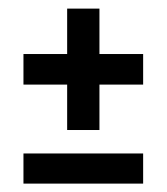

<svg xmlns="http://www.w3.org/2000/svg" viewBox="-20 -523 387 446"><path d="M34.5 -96.5V-166.5H312.5V-96.5ZM211 -221H136V-503H211ZM34.5 -326.5V-397.5H312.5V-326.5Z"/></svg>

Font: Anek Latin Condensed Medium
Style: Regular
Weight: 500
Width: 3
Designer: Yesha Goshar
Foundry: Ek Type
Version: Version 1.003